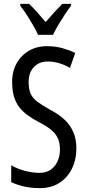

<svg xmlns="http://www.w3.org/2000/svg" viewBox="-20 -963 453 993"><path d="M375 -196Q375 -136 351.5 -89.5Q328 -43 286 -16.5Q244 10 187 10Q158 10 132 6.5Q106 3 82.5 -4Q59 -11 38 -21V-108Q72 -89 111 -79Q150 -69 184 -69Q218 -69 241.5 -85Q265 -101 277.5 -128.5Q290 -156 290 -188Q290 -223 279.5 -247Q269 -271 245 -291Q221 -311 180 -332Q148 -349 122.5 -367.5Q97 -386 79.5 -409Q62 -432 52.5 -463Q43 -494 43 -536Q42 -592 65.5 -634.5Q89 -677 130.5 -701Q172 -725 225 -724Q267 -724 304 -713.5Q341 -703 369 -689L342 -612Q312 -629 283 -637Q254 -645 227 -645Q196 -645 174 -631.5Q152 -618 140 -594.5Q128 -571 128 -540Q128 -503 138 -479.5Q148 -456 172.5 -437.5Q197 -419 238 -396Q285 -372 315 -343Q345 -314 360 -278Q375 -242 375 -196ZM177 -783Q167 -805 152 -831Q137 -857 120 -883.5Q103 -910 85 -933V-943H130Q149 -926 171.5 -900.5Q194 -875 216 -849Q242 -879 259.5 -898Q277 -917 302 -943H347V-933Q332 -913 314.5 -886.5Q297 -860 281 -833Q265 -806 254 -783Z"/></svg>

Font: Noto Sans Arabic ExtraCondensed
Style: Regular
Weight: 400
Width: 2
Designer: Monotype Design Team, Nadine Chahine, Nizar Qandah and Khaled Hosny
Foundry: Monotype Imaging Inc.
Version: Version 2.012